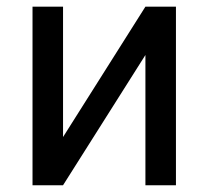

<svg xmlns="http://www.w3.org/2000/svg" viewBox="-20 -548 617 568"><path d="M410.2 -528.3H500.5V0H410.2V-385.3L166.5 0H76.2V-528.3H166.5V-142.6Z"/></svg>

Font: RobotoInd
Style: Regular
Weight: 400
Designer: Google
Version: Version 2.001101; 2014